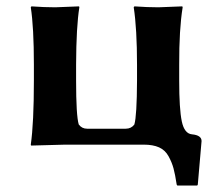

<svg xmlns="http://www.w3.org/2000/svg" viewBox="-20 -452 687 600"><path d="M373 -49.8Q390.1 -49.8 399.9 -63Q407.7 -89.8 408.2 -200.2V-249Q408.2 -361.8 397.9 -429.2L399.9 -432.1Q440.9 -429.2 475.1 -429.2Q475.1 -429.2 549.8 -432.1L550.8 -429.2Q539.6 -360.4 540 -249V-200.2Q540 -111.3 548.1 -72.8Q556.2 -34.2 580.1 -32.2Q609.9 -29.3 609.9 -11.2L598.1 125L596.2 127.9H534.2L532.2 125Q527.3 92.8 522.2 74Q517.1 55.2 506.6 36.1Q496.1 17.1 477.1 8.5Q458 0 429.2 0H184.1L77.1 2.9L76.2 0Q85.9 -67.9 85.9 -200.2V-250Q85.9 -366.2 76.2 -429.2L78.1 -432.1Q119.1 -429.2 152.8 -429.2L227.1 -432.1L228 -429.2Q218.3 -369.1 217.8 -250V-200.2Q217.8 -90.3 226.1 -63Q235.8 -49.8 252 -49.8Z"/></svg>

Font: Linux Biolinum O
Style: Bold
Weight: 700
Designer: Philipp H. Poll
Foundry: Philipp H. Poll
Version: Version 1.3.2